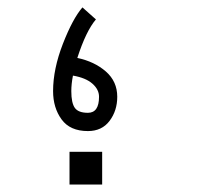

<svg xmlns="http://www.w3.org/2000/svg" viewBox="-20 -512 570 514"><path d="M187 -356.9Q232.9 -347.2 263.4 -320.6Q293.9 -293.9 293.9 -252.9Q293.9 -215.8 273.4 -188.5Q252.9 -161.1 215.3 -161.1Q167.5 -161.1 144.8 -192.4Q122.1 -223.6 122.1 -268.1Q122.1 -327.1 148.4 -394.8Q174.8 -462.4 200.7 -492.2L236.8 -460Q210.4 -429.2 187 -356.9ZM175.3 -309.6Q170.9 -287.1 170.9 -268.1Q170.9 -236.3 180.4 -223.1Q189.9 -210 215.3 -210Q245.1 -210 245.1 -252.9Q245.1 -272.5 227.3 -288.1Q209.5 -303.7 175.3 -309.6ZM253.5 -105.7V-17.9H166.1V-105.7Z"/></svg>

Font: AzarMehrMonospaced
Style: SerifBold
Weight: 1
Designer: Amin Abedi
Version: Version 1.00